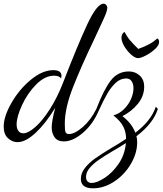

<svg xmlns="http://www.w3.org/2000/svg" viewBox="-36 -740 882 1040"><path d="M808 -162 819 -150Q794 -71 703 -2Q707 11 707 31Q707 90 672.5 148.5Q638 207 582.5 243.5Q527 280 468 280Q402 280 402 229Q402 198 424 170Q446 142 479 118.5Q512 95 570 60Q612 36 647 12Q647 -25 631.5 -55Q616 -85 578 -115Q611 -124 636 -149Q661 -174 674 -204.5Q687 -235 687 -262Q687 -285 677 -300Q667 -315 648 -315Q617 -315 592 -292.5Q567 -270 546.5 -235Q526 -200 498 -139Q468 -68 413.5 -21Q359 26 310 26Q276 26 260 4Q244 -18 244 -49Q244 -83 263 -156Q212 -72 157.5 -21Q103 30 59 30Q30 30 7 8.5Q-16 -13 -16 -54Q-16 -109 26 -182.5Q68 -256 131 -308Q194 -360 253 -360Q297 -360 297 -329Q297 -325 295 -315Q285 -330 257 -330Q207 -330 160 -282.5Q113 -235 83.5 -171Q54 -107 54 -66Q54 -44 63.5 -31Q73 -18 90 -18Q117 -18 156 -52.5Q195 -87 235 -150Q275 -213 306 -293Q384 -495 436.5 -607.5Q489 -720 525 -720Q533 -720 539 -713.5Q545 -707 545 -697Q545 -682 529 -645.5Q513 -609 477 -533Q403 -379 359 -266.5Q315 -154 315 -70Q315 -37 318.5 -25.5Q322 -14 338 -14Q369 -14 412.5 -52Q456 -90 486 -150Q525 -252 563 -302.5Q601 -353 662 -353Q697 -353 721 -330.5Q745 -308 745 -271Q745 -220 711 -178Q677 -136 627 -111Q679 -71 697 -21Q783 -86 808 -162ZM622 -536Q622 -559 639 -567Q652 -541 669 -521Q686 -501 713 -475Q747 -487 771 -500Q795 -513 816 -532Q826 -526 826 -513Q826 -495 804 -474.5Q782 -454 754 -439.5Q726 -425 712 -425Q696 -425 674.5 -444Q653 -463 637.5 -489Q622 -515 622 -536ZM646 35Q602 63 580 75Q526 107 497.5 127Q469 147 449.5 170Q430 193 430 218Q430 235 438.5 243Q447 251 461 251Q488 251 530 224Q572 197 606 148Q640 99 646 35Z"/></svg>

Font: Dancing Script
Style: Regular
Weight: 400
Designer: Pablo Impallari
Foundry: Pablo Impallari
Version: Version 2.000